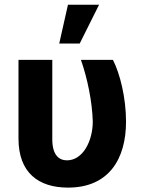

<svg xmlns="http://www.w3.org/2000/svg" viewBox="-20 -806 629 835"><path d="M60.4 -203.1C60.4 -55.8 146.3 9.9 275.9 9.9C454.2 9.9 528.1 -115.8 528.1 -277C528.1 -380.7 501.8 -485.8 471.2 -545.5H332C360.4 -464.5 381 -364 383.5 -277C383.2 -192.5 340.6 -108.7 271.3 -108.7C237.2 -108.7 207 -131 207.4 -201.7V-545.5H60.4ZM326.7 -616.8 410.9 -785.5H275.6L237.6 -616.8Z"/></svg>

Font: Inter-Hewn
Style: Bold
Weight: 700
Designer: Rasmus Andersson
Foundry: rsms
Version: Version 3.012;git-f93a4a705